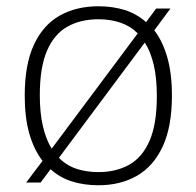

<svg xmlns="http://www.w3.org/2000/svg" viewBox="-20 -568 612 598"><path d="M460.5 -473.5Q486.5 -440 501 -389.5Q515.5 -339 515.5 -270.5Q515.5 -173 486.5 -111.2Q457.5 -49.5 406 -20.2Q354.5 9 286.5 9Q241.5 9 203.8 -3Q166 -15 137.5 -41L106.5 0.5H61.5L112.5 -67Q86 -101 71.5 -151.2Q57 -201.5 57 -270Q57 -367.5 85.8 -429Q114.5 -490.5 166.2 -519.5Q218 -548.5 286.5 -548.5Q331 -548.5 368.5 -536.8Q406 -525 435 -499L466.5 -541.5H511ZM286.5 -508Q231 -508 190 -485Q149 -462 126.5 -410.2Q104 -358.5 104 -271.5Q104 -215.5 113.8 -174.2Q123.5 -133 141 -105L409 -464Q386 -487 355 -497.5Q324 -508 286.5 -508ZM286.5 -32Q341.5 -32 382.5 -55Q423.5 -78 446 -130Q468.5 -182 468.5 -269Q468.5 -325 458.8 -366.2Q449 -407.5 431 -435.5L163.5 -76.5Q186.5 -53 217.5 -42.5Q248.5 -32 286.5 -32Z"/></svg>

Font: Encode Sans SmExp XLt
Style: Regular
Weight: 200
Width: 6
Designer: Multiple Designers
Foundry: Impallari Type
Version: Version 3.002; ttfautohint (v1.8.3) -l 8 -r 50 -G 200 -x 14 